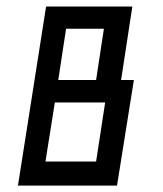

<svg xmlns="http://www.w3.org/2000/svg" viewBox="-20 -580 510 600"><path d="M186.5 -490.2 162.1 -330.1H280.3L304.7 -490.2ZM36.1 0 124 -559.6H393.6L358.4 -330.1H398.4L345.7 0ZM122.1 -75.2H280.3L308.6 -259.8H151.4Z"/></svg>

Font: Geo
Style: Oblique
Weight: 500
Italic angle: -11°
Version: Version 001.2